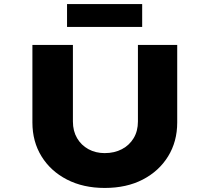

<svg xmlns="http://www.w3.org/2000/svg" viewBox="-20 -922 1036 948"><path d="M497 6Q391 6 310.5 -35.5Q230 -77 185 -150Q140 -223 140 -317V-700H340V-322Q340 -275 360.5 -240Q381 -205 416.5 -185.5Q452 -166 497 -166Q545 -166 582 -185.5Q619 -205 640 -240Q661 -275 661 -322V-700H855V-317Q855 -223 810 -150Q765 -77 685 -35.5Q605 6 497 6ZM311 -789V-902H682V-789Z"/></svg>

Font: Lexend Peta ExtraBold
Style: Regular
Weight: 800
Version: Version 1.007